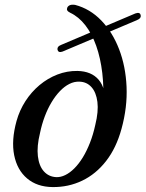

<svg xmlns="http://www.w3.org/2000/svg" viewBox="-20 -774 611 806"><path d="M490.1 -233.2Q468.1 -152.8 425.3 -97.9Q382.5 -43 324.7 -15.4Q266.9 12.2 200.2 11.3Q135.5 10.4 93.8 -24.9Q52 -60.2 39.5 -122.5Q27 -184.8 49.5 -266.3Q62 -311 86.8 -349.5Q111.7 -388 145.9 -416.7Q180.1 -445.3 220.8 -461.1Q261.5 -476.8 305.2 -476.2Q363.7 -475 394.3 -439.1Q424.8 -403.1 422.3 -333.2L412.3 -330.6Q416.9 -403.8 409.4 -467.3Q401.9 -530.8 383.9 -581.6Q365.9 -632.4 338.2 -668Q310.5 -703.6 274.7 -720.5Q264.9 -725.3 262.3 -730.5Q259.7 -735.6 262.4 -741.9Q265.4 -748.9 273.6 -752.3Q281.8 -755.6 295.3 -753.5Q357.7 -737.1 405.1 -688.1Q452.4 -639.1 480 -567.3Q507.6 -495.4 511.3 -409.5Q515 -323.6 490.1 -233.2ZM216 -30.4Q234.5 -29.6 253.8 -39Q273.1 -48.3 291.9 -67Q310.7 -85.7 327.4 -112.8Q344 -139.9 357.6 -174.5Q371.2 -209 380 -249.7Q394 -306 388.9 -346.1Q383.8 -386.2 364.1 -408.2Q344.3 -430.2 313.9 -431.2Q292 -432.2 271.3 -421.7Q250.5 -411.3 231.6 -391.5Q212.6 -371.8 196.4 -344.7Q180.1 -317.7 167.9 -285.1Q155.6 -252.5 148.1 -216.2Q134.1 -159.5 139 -118.3Q143.9 -77.1 164.2 -54.6Q184.5 -32 216 -30.4ZM554.5 -689.3 242.5 -557.5Q233.6 -554.3 228.4 -556.3Q223.3 -558.3 221.7 -564.2Q218.6 -578.8 236.8 -585.6L548.3 -717.6Q558.4 -721.2 563.8 -719.1Q569.2 -716.9 570.3 -710.7Q572.2 -704.3 568.2 -698.7Q564.1 -693.1 554.5 -689.3Z"/></svg>

Font: Fraunces Wonky
Style: Italic
Weight: 900
Italic angle: -16°
Version: Version 1.000;[b76b70a41]